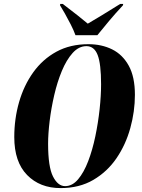

<svg xmlns="http://www.w3.org/2000/svg" viewBox="-20 -951 725 982"><path d="M290 11Q184 11 118.5 -56Q53 -123 53 -250Q53 -343 77.5 -428.5Q102 -514 150 -581Q198 -648 268.5 -686.5Q339 -725 432 -725Q500 -725 553.5 -698.5Q607 -672 638.5 -615Q670 -558 670 -466Q670 -381 646.5 -296Q623 -211 576 -142Q529 -73 457.5 -31Q386 11 290 11ZM313 1Q350 1 379.5 -34Q409 -69 431 -126.5Q453 -184 467.5 -253.5Q482 -323 489.5 -392.5Q497 -462 497 -520Q497 -624 479.5 -669.5Q462 -715 422 -715Q383 -715 351.5 -680Q320 -645 296.5 -588.5Q273 -532 257.5 -465Q242 -398 234 -332.5Q226 -267 226 -216Q226 -98 251 -48.5Q276 1 313 1ZM366 -771Q357 -796 342 -825.5Q327 -855 312 -881.5Q297 -908 287 -924L288 -931H301Q346 -897 376 -873Q406 -849 429 -830Q459 -847 499.5 -872Q540 -897 595 -931H610L609 -924Q569 -881 538 -844Q507 -807 478 -771Z"/></svg>

Font: Noto Serif Display ExtraCondensed Black
Style: Italic
Weight: 900
Width: 2
Italic angle: -12°
Designer: Monotype Design Team
Foundry: Monotype Imaging Inc.
Version: Version 2.009